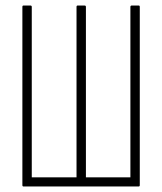

<svg xmlns="http://www.w3.org/2000/svg" viewBox="-20 -675 587 695"><path d="M65 0Q61 0 61 -5V-650Q61 -655 65 -655H90Q95 -655 95 -650V-33H257V-650Q257 -655 261 -655H286Q291 -655 291 -650V-33H452V-650Q452 -655 457 -655H482Q486 -655 486 -650V-5Q486 0 482 0Z"/></svg>

Font: Sofia Sans Extra Condensed ExtraLight
Style: Regular
Weight: 250
Designer: Botio Nikoltchev, Ani Petrova
Foundry: lettersoup
Version: Version 4.101